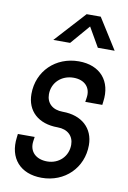

<svg xmlns="http://www.w3.org/2000/svg" viewBox="-89 -834 601 900"><g transform="rotate(10 212.0 -384.0)"><path d="M116 -634H196L275 -726L328 -634H408L316 -780H249ZM174 12C284 12 366 -69 366 -177C366 -257 309 -310 218 -310C169 -310 140 -338 140 -380C140 -435 183 -476 241 -476C295 -476 325 -442 317 -394L314 -374H395L397 -390C411 -489 354 -556 252 -556C142 -556 59 -476 59 -367C59 -286 115 -234 207 -234C255 -234 284 -206 284 -164C284 -109 242 -68 186 -68C133 -68 99 -100 106 -150L109 -171H29L27 -154C14 -54 72 12 174 12Z"/></g></svg>

Font: Mohave
Style: Italic
Weight: 400
Italic angle: -8°
Designer: Gumpita Rahayu
Foundry: Tokotype
Version: Version 2.002;PS 002.002;hotconv 1.0.88;makeotf.lib2.5.64775